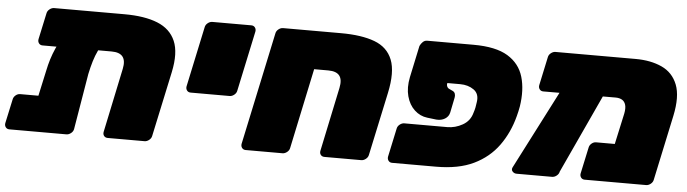

<svg xmlns="http://www.w3.org/2000/svg" viewBox="-49 -725 3145 879"><g transform="rotate(5 1524.0 -285.5)"><path d="M131 -396Q120 -396 114 -404Q108 -412 110 -423L136 -544Q138 -555 148 -563Q158 -571 169 -571H492Q585 -571 644.5 -547Q704 -523 727 -469.5Q750 -416 731 -326L667 -27Q665 -16 655 -8Q645 0 634 0H465Q454 0 448 -7.5Q442 -15 444 -26L506 -321Q514 -359 499.5 -377.5Q485 -396 448 -396ZM304 -482H365Q403 -482 413 -468.5Q423 -455 413 -441Q397 -418 385.5 -394Q374 -370 366 -343.5Q358 -317 351 -284L308 -27Q306 -16 296 -8Q286 0 275 0H13Q2 0 -4 -8Q-10 -16 -8 -27L16 -138Q18 -149 27.5 -157Q37 -165 48 -165H132L158 -284Q163 -309 171 -335Q179 -361 191 -388Q203 -415 219 -441Q229 -457 248 -469.5Q267 -482 304 -482Z M825 -240Q814 -240 808 -248Q802 -256 804 -267L863 -544Q865 -555 875 -563Q885 -571 896 -571H1075Q1086 -571 1092 -563Q1098 -555 1096 -544L1037 -267Q1035 -256 1025 -248Q1015 -240 1004 -240Z M1099 0Q1088 0 1082 -8Q1076 -16 1078 -27L1188 -544Q1190 -555 1200 -563Q1210 -571 1221 -571H1487Q1582 -571 1642 -548.5Q1702 -526 1724 -470.5Q1746 -415 1725 -317L1663 -27Q1661 -16 1651 -8Q1641 0 1630 0H1461Q1450 0 1444 -7.5Q1438 -15 1440 -26L1502 -321Q1510 -359 1495.5 -377.5Q1481 -396 1444 -396H1379L1301 -27Q1299 -16 1289 -8Q1279 0 1268 0Z M1992 -386 1991 -380Q1991 -373 1994 -368Q1997 -363 2001 -361L2020 -352Q2028 -348 2030.5 -339.5Q2033 -331 2031 -322L2017 -253Q2013 -234 1996 -223.5Q1979 -213 1956 -215L1914 -220Q1881 -224 1855.5 -247.5Q1830 -271 1819.5 -310Q1809 -349 1819 -398L1850 -544Q1855 -555 1863.5 -563Q1872 -571 1883 -571H2096Q2199 -571 2254 -537.5Q2309 -504 2326.5 -444.5Q2344 -385 2332 -308Q2329 -293 2327.5 -285.5Q2326 -278 2322 -263Q2302 -186 2259 -126.5Q2216 -67 2146.5 -33.5Q2077 0 1974 0H1772Q1761 0 1755 -8Q1749 -16 1751 -27L1779 -158Q1781 -169 1791 -177Q1801 -185 1812 -185H2009Q2046 -185 2079.5 -204Q2113 -223 2123 -260Q2128 -275 2130 -285.5Q2132 -296 2134 -311Q2140 -349 2114 -367.5Q2088 -386 2051 -386Z M2765 -387 2433 -386Q2422 -386 2416 -394Q2410 -402 2412 -413L2440 -544Q2442 -555 2452 -563Q2462 -571 2473 -571H2841Q2911 -571 2962 -547.5Q3013 -524 3034 -470.5Q3055 -417 3036 -327L2972 -27Q2970 -16 2960 -8Q2950 0 2939 0H2657Q2646 0 2640 -8Q2634 -16 2636 -27L2662 -148Q2664 -159 2673.5 -167Q2683 -175 2694 -175H2780L2811 -317Q2816 -342 2811.5 -357.5Q2807 -373 2795 -380Q2783 -387 2765 -387ZM2344 0Q2333 0 2325.5 -8Q2318 -16 2323 -27L2532 -434Q2537 -445 2545.5 -453Q2554 -461 2565 -461H2706Q2717 -461 2724 -450.5Q2731 -440 2726 -429L2540 -27Q2538 -16 2528 -8Q2518 0 2507 0Z"/></g></svg>

Font: Rubik Black
Style: Italic
Weight: 900
Italic angle: -12°
Designer: Hubert and Fischer
Foundry: Hubert and Fischer
Version: Version 2.300;gftools[0.9.30]